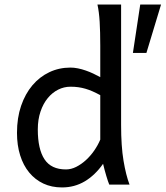

<svg xmlns="http://www.w3.org/2000/svg" viewBox="-20 -801 719 833"><path d="M678.7 -781.2 615.2 -571.3H556.6L588.4 -781.2ZM285.6 -424.8Q257.8 -424.8 232.4 -412.1Q207 -399.4 187.3 -375.5Q167.5 -351.6 155.8 -317.1Q144 -282.7 144 -239.3Q144 -153.8 173.1 -109.9Q202.1 -65.9 266.1 -65.9Q288.6 -65.9 310.8 -77.1Q333 -88.4 352.8 -106.4Q372.6 -124.5 388.7 -147.7Q404.8 -170.9 415 -195.3V-388.2Q397 -397.9 381.3 -404.8Q365.7 -411.6 350.6 -416Q335.4 -420.4 319.8 -422.6Q304.2 -424.8 285.6 -424.8ZM505.4 -258.8Q505.4 -166.5 515.9 -103.8Q526.4 -41 542 0H454.1Q448.7 -12.7 441.2 -37.8Q433.6 -63 427.2 -90.3Q392.1 -40.5 347.7 -14.2Q303.2 12.2 249 12.2Q204.1 12.2 168.2 -4.6Q132.3 -21.5 106.7 -52.5Q81.1 -83.5 67.4 -127.2Q53.7 -170.9 53.7 -224.6Q53.7 -289.6 71.5 -341.8Q89.4 -394 120.6 -430.9Q151.9 -467.8 194.1 -487.8Q236.3 -507.8 285.6 -507.8Q301.3 -507.8 318.1 -504.4Q335 -501 351.8 -495.1Q368.7 -489.3 384.8 -481.7Q400.9 -474.1 415 -466.3V-603Q415 -662.1 412.4 -706.3Q409.7 -750.5 402.8 -781.2H505.4Z"/></svg>

Font: Andika
Style: Regular
Weight: 400
Designer: Victor Gaultney, Annie Olsen, Julie Remington, Don Collingsworth, Eric Hays
Foundry: SIL International
Version: Version 1.001